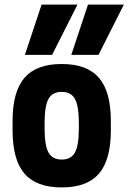

<svg xmlns="http://www.w3.org/2000/svg" viewBox="-20 -810 562 840"><path d="M411 -570H292L365 -790H522ZM208 -570H89L162 -790H319ZM250 10Q139 10 87 -50.5Q35 -111 35 -240V-280Q35 -409 87 -469.5Q139 -530 250 -530Q361 -530 413 -469.5Q465 -409 465 -280V-240Q465 -111 413 -50.5Q361 10 250 10ZM250 -112Q291 -112 308 -143Q325 -174 325 -250V-270Q325 -346 308 -377Q291 -408 250 -408Q209 -408 192 -377Q175 -346 175 -270V-250Q175 -174 192 -143Q209 -112 250 -112Z"/></svg>

Font: M PLUS 1 Code
Style: Regular
Weight: 400
Designer: Coji Morishita
Foundry: UNDERFOREST DESIGN
Version: Version 1.005